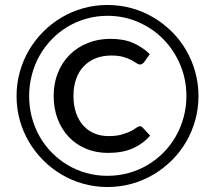

<svg xmlns="http://www.w3.org/2000/svg" viewBox="-20 -744 838 771"><path d="M541.5 -237Q546 -237 548.2 -235.5Q550.5 -234 553 -231.5L583 -199.5Q554.5 -166.5 513.2 -148.2Q472 -130 414 -130Q365 -130 324.8 -147Q284.5 -164 255.8 -194.5Q227 -225 211.2 -267Q195.5 -309 195.5 -359Q195.5 -409.5 212.5 -451.8Q229.5 -494 260 -524.2Q290.5 -554.5 332.2 -571.2Q374 -588 423 -588Q477.5 -588 515.2 -571.2Q553 -554.5 581.5 -526.5L558.5 -494Q556 -491 552 -488Q548 -485 542.5 -485Q535.5 -485 527.8 -490.5Q520 -496 507.5 -502.8Q495 -509.5 475.8 -515.2Q456.5 -521 427.5 -521Q392 -521 364 -509.8Q336 -498.5 316 -477.5Q296 -456.5 285.5 -426.5Q275 -396.5 275 -359Q275 -320.5 285.5 -290.2Q296 -260 314.8 -239.5Q333.5 -219 359.2 -208.2Q385 -197.5 416 -197.5Q447.5 -197.5 469 -203.8Q490.5 -210 504.8 -217.2Q519 -224.5 527.2 -230.8Q535.5 -237 541.5 -237ZM46.5 -358Q46.5 -408.5 59.5 -455.2Q72.5 -502 96.5 -542.8Q120.5 -583.5 153.8 -616.8Q187 -650 227.5 -674Q268 -698 314.5 -711Q361 -724 411.5 -724Q462 -724 508.8 -711Q555.5 -698 596 -674Q636.5 -650 670 -616.8Q703.5 -583.5 727.2 -542.8Q751 -502 764 -455.2Q777 -408.5 777 -358Q777 -308 764 -261.2Q751 -214.5 727.2 -174Q703.5 -133.5 670 -100.2Q636.5 -67 596 -43Q555.5 -19 508.8 -6Q462 7 411.5 7Q361.5 7 314.8 -6Q268 -19 227.5 -43Q187 -67 153.8 -100.2Q120.5 -133.5 96.5 -174Q72.5 -214.5 59.5 -261Q46.5 -307.5 46.5 -358ZM97 -358Q97 -313.5 108 -272.5Q119 -231.5 139.2 -195.8Q159.5 -160 188.2 -131Q217 -102 251.8 -81.2Q286.5 -60.5 327 -49.2Q367.5 -38 411.5 -38Q455.5 -38 496.2 -49.2Q537 -60.5 572.2 -81.2Q607.5 -102 636.2 -131Q665 -160 685.5 -195.8Q706 -231.5 717.2 -272.5Q728.5 -313.5 728.5 -358Q728.5 -425 703.8 -483.8Q679 -542.5 636.2 -586.2Q593.5 -630 535.5 -655.2Q477.5 -680.5 411.5 -680.5Q367.5 -680.5 327 -669Q286.5 -657.5 251.8 -636.8Q217 -616 188.2 -586.5Q159.5 -557 139.2 -521.2Q119 -485.5 108 -444Q97 -402.5 97 -358Z"/></svg>

Font: Lato TR
Style: Italic
Weight: 400
Italic angle: -12°
Designer: Lukasz Dziedzic
Foundry: tyPoland Lukasz Dziedzic
Version: Version 1.104 2013